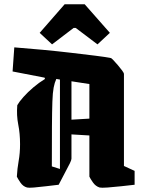

<svg xmlns="http://www.w3.org/2000/svg" viewBox="-20 -867 675 900"><path d="M61 -374Q70 -390 90 -412.5Q110 -435 136.5 -457.5Q163 -480 191 -497L189 -503L39 -532L47 -645Q112 -640 181 -633.5Q250 -627 313.5 -619.5Q377 -612 426 -606Q475 -600 499 -595Q502 -595 511.5 -585Q521 -575 532.5 -561.5Q544 -548 552.5 -536.5Q561 -525 561 -520V-89L611 -66V-1Q584 2 548.5 6Q513 10 484 12Q455 14 447 12Q428 6 415.5 -12Q403 -30 399 -39V-232L315 -237V-123Q315 -117 307.5 -101.5Q300 -86 289 -66L255 -1Q228 2 196 6Q164 10 139 12Q114 14 107 12Q88 7 75.5 -11.5Q63 -30 59 -39Q61 -77 67.5 -113Q74 -149 74 -191Q74 -241 65.5 -283.5Q57 -326 61 -374ZM223 -87 261 -75V-494L244 -497Q236 -480 231.5 -456.5Q227 -433 225.5 -390Q224 -347 223.5 -274.5Q223 -202 223 -87ZM399 -473 315 -486V-306L399 -311ZM224 -659 166 -713 283 -847H377L495 -713L437 -659L335 -736H325Z"/></svg>

Font: Grenze Gotisch Black
Style: Regular
Weight: 900
Designer: Renata Polastri
Foundry: Omnibus-Type
Version: Version 1.001